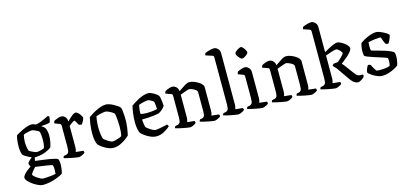

<svg xmlns="http://www.w3.org/2000/svg" viewBox="-77 -1393 4682 2187"><g transform="rotate(-15 2264.0 -300.0)"><path d="M214 200Q193 200 162.5 186.5Q132 173 101.5 152Q71 131 50.5 108Q30 85 30 67Q30 51 46.5 31.5Q63 12 86.5 -7Q110 -26 131 -40Q127 -47 122 -57.5Q117 -68 117 -76Q117 -87 135 -105.5Q153 -124 172 -136Q154 -144 133.5 -155Q113 -166 97 -176Q81 -186 77 -191Q70 -201 64 -227.5Q58 -254 58 -287Q58 -333 62.5 -366.5Q67 -400 74 -423Q84 -430 106.5 -442.5Q129 -455 157.5 -468.5Q186 -482 214.5 -491Q243 -500 264 -500Q276 -500 292 -494.5Q308 -489 314 -486Q344 -490 374 -501.5Q404 -513 429.5 -525.5Q455 -538 469 -545L484 -535Q484 -517 480 -497.5Q476 -478 471 -467Q455 -461 427.5 -457.5Q400 -454 371 -453V-449Q382 -442 392.5 -434Q403 -426 411 -412Q418 -396 423 -373Q428 -350 428 -329Q428 -291 421 -254Q414 -217 406 -194Q395 -182 367.5 -167Q340 -152 299 -140.5Q258 -129 204 -127L196 -88Q203 -87 229.5 -83.5Q256 -80 291.5 -75.5Q327 -71 362.5 -65Q398 -59 425 -52Q452 -45 460 -36Q469 -11 469 20Q469 46 465 77Q461 108 454 130Q445 138 420.5 150Q396 162 362 173.5Q328 185 289.5 192.5Q251 200 214 200ZM247 -180Q259 -180 276.5 -184Q294 -188 309.5 -193Q325 -198 330 -200Q337 -212 341 -239.5Q345 -267 345 -295Q345 -330 341.5 -359.5Q338 -389 333 -396Q330 -401 313.5 -410Q297 -419 278.5 -426.5Q260 -434 250 -434Q238 -434 218 -430Q198 -426 179 -420.5Q160 -415 151 -410Q147 -397 143.5 -373Q140 -349 140 -327Q140 -287 146 -256.5Q152 -226 156 -221Q161 -215 178.5 -205.5Q196 -196 216 -188Q236 -180 247 -180ZM235 130Q255 130 284.5 128Q314 126 342.5 122.5Q371 119 384 115Q386 107 386.5 85Q387 63 387 54Q387 40 384.5 28.5Q382 17 379 11Q377 9 358 5Q339 1 312 -3Q285 -7 257 -11Q229 -15 207.5 -18Q186 -21 180 -22Q168 -9 155 6.5Q142 22 133 35Q124 48 124 54Q124 61 137 74Q150 87 168.5 99.5Q187 112 205.5 121Q224 130 235 130Z M691 0Q684 0 661 -3.5Q638 -7 610 -12.5Q582 -18 557 -24Q532 -30 520 -34Q520 -42 523.5 -48.5Q527 -55 530 -58L557 -63Q573 -66 583.5 -80.5Q594 -95 594 -143V-397Q594 -415 580 -421L519 -444Q520 -455 523.5 -462.5Q527 -470 530 -473Q546 -482 571.5 -491Q597 -500 612 -500Q641 -500 660 -479Q679 -458 679 -426V-422Q694 -436 712.5 -454.5Q731 -473 749.5 -486.5Q768 -500 783 -500Q799 -500 815.5 -483Q832 -466 843 -447Q854 -428 854 -421Q854 -417 848.5 -403.5Q843 -390 834.5 -374.5Q826 -359 818 -350Q808 -350 798.5 -353Q789 -356 784 -358Q772 -380 762 -397.5Q752 -415 747 -415Q742 -415 727 -405.5Q712 -396 698 -385Q684 -374 681 -371V-123Q681 -102 677.5 -87Q674 -72 671 -66L758 -57Q760 -55 762.5 -49Q765 -43 765 -35Q760 -27 746 -19Q732 -11 716.5 -5.5Q701 0 691 0Z M1100 0Q1074 0 1046.5 -10.5Q1019 -21 994.5 -36Q970 -51 953.5 -65Q937 -79 932 -85Q922 -98 914 -134.5Q906 -171 906 -216Q906 -276 913.5 -327Q921 -378 929 -409Q943 -418 966.5 -433.5Q990 -449 1019.5 -464Q1049 -479 1081 -489.5Q1113 -500 1143 -500Q1159 -500 1182 -492Q1205 -484 1228.5 -471.5Q1252 -459 1270.5 -446Q1289 -433 1296 -424Q1304 -414 1308 -386.5Q1312 -359 1313.5 -328Q1315 -297 1315 -276Q1315 -224 1307.5 -175Q1300 -126 1292 -94Q1277 -79 1247 -56.5Q1217 -34 1178.5 -17Q1140 0 1100 0ZM1111 -73Q1126 -73 1148.5 -79.5Q1171 -86 1191 -93.5Q1211 -101 1217 -105Q1223 -123 1226 -154.5Q1229 -186 1229 -216Q1229 -251 1226.5 -285Q1224 -319 1220.5 -343.5Q1217 -368 1213 -373Q1210 -379 1191.5 -391Q1173 -403 1150.5 -413Q1128 -423 1110 -423Q1100 -423 1078.5 -418.5Q1057 -414 1035.5 -408.5Q1014 -403 1004 -398Q1001 -387 998 -365.5Q995 -344 993 -320Q991 -296 991 -276Q991 -224 997.5 -182.5Q1004 -141 1009 -133Q1012 -129 1023.5 -119.5Q1035 -110 1051.5 -99Q1068 -88 1084 -80.5Q1100 -73 1111 -73Z M1605 0Q1579 0 1551 -10.5Q1523 -21 1498.5 -36Q1474 -51 1457 -65Q1440 -79 1435 -85Q1425 -98 1417 -134.5Q1409 -171 1409 -216Q1409 -276 1416.5 -327Q1424 -378 1432 -409Q1446 -418 1469 -433.5Q1492 -449 1520.5 -464Q1549 -479 1580.5 -489.5Q1612 -500 1642 -500Q1657 -500 1680.5 -489Q1704 -478 1725.5 -463.5Q1747 -449 1754 -438Q1759 -431 1763.5 -410Q1768 -389 1771 -363Q1774 -337 1774 -314Q1760 -292 1737.5 -273.5Q1715 -255 1699 -247Q1688 -243 1631 -235.5Q1574 -228 1496 -228Q1498 -194 1503 -166Q1508 -138 1512 -133Q1515 -129 1527 -119.5Q1539 -110 1555.5 -99Q1572 -88 1588.5 -80.5Q1605 -73 1616 -73Q1627 -73 1647.5 -76.5Q1668 -80 1690.5 -84.5Q1713 -89 1731.5 -93Q1750 -97 1757 -99Q1761 -95 1765 -88Q1769 -81 1769 -72Q1741 -48 1698 -24Q1655 0 1605 0ZM1566 -285Q1589 -285 1614.5 -287Q1640 -289 1661.5 -292.5Q1683 -296 1692 -301Q1692 -315 1690 -333Q1688 -351 1686 -366Q1684 -381 1683 -385Q1683 -389 1670 -398Q1657 -407 1640.5 -415Q1624 -423 1612 -423Q1602 -423 1580.5 -418.5Q1559 -414 1538 -408.5Q1517 -403 1507 -398Q1503 -381 1499 -353.5Q1495 -326 1495 -296Q1503 -290 1525 -287.5Q1547 -285 1566 -285Z M2005 0Q1998 0 1975 -3.5Q1952 -7 1924 -12.5Q1896 -18 1871 -24Q1846 -30 1834 -34Q1834 -42 1837.5 -48.5Q1841 -55 1844 -58L1871 -63Q1887 -66 1897.5 -80.5Q1908 -95 1908 -143V-397Q1908 -405 1905.5 -411.5Q1903 -418 1894 -421L1829 -444Q1830 -455 1833.5 -462.5Q1837 -470 1840 -473Q1856 -482 1881.5 -491Q1907 -500 1922 -500Q1949 -500 1970.5 -479.5Q1992 -459 1992 -429Q2029 -454 2064.5 -477Q2100 -500 2124 -500Q2147 -500 2173.5 -491Q2200 -482 2225 -467Q2250 -452 2265.5 -434.5Q2281 -417 2281 -401V-123Q2281 -102 2277.5 -87Q2274 -72 2271 -66L2358 -57Q2360 -55 2362.5 -49Q2365 -43 2365 -35Q2360 -27 2346 -19Q2332 -11 2316.5 -5.5Q2301 0 2291 0Q2284 0 2262 -3.5Q2240 -7 2212.5 -12.5Q2185 -18 2161 -24Q2137 -30 2125 -34Q2125 -42 2128.5 -48.5Q2132 -55 2135 -58L2160 -63Q2176 -66 2185 -80.5Q2194 -95 2194 -143V-365Q2194 -376 2183 -386.5Q2172 -397 2156.5 -405Q2141 -413 2126.5 -418Q2112 -423 2106 -423Q2096 -423 2073.5 -415.5Q2051 -408 2028.5 -399.5Q2006 -391 1995 -387V-123Q1995 -102 1991.5 -87Q1988 -72 1985 -66L2069 -57Q2071 -55 2073.5 -49Q2076 -43 2076 -35Q2071 -27 2057.5 -19Q2044 -11 2029.5 -5.5Q2015 0 2005 0Z M2572 0Q2565 0 2542 -3.5Q2519 -7 2491 -12.5Q2463 -18 2438 -24Q2413 -30 2401 -34Q2401 -42 2404.5 -48.5Q2408 -55 2411 -58L2438 -63Q2454 -66 2464.5 -80.5Q2475 -95 2475 -143V-697Q2475 -705 2472.5 -711.5Q2470 -718 2461 -721L2381 -747Q2382 -756 2385 -763Q2388 -770 2390 -773Q2401 -779 2421.5 -785.5Q2442 -792 2462.5 -796Q2483 -800 2493 -800Q2520 -800 2541 -778.5Q2562 -757 2562 -727V-123Q2562 -102 2558.5 -87Q2555 -72 2552 -66L2639 -57Q2641 -55 2643.5 -49Q2646 -43 2646 -35Q2641 -27 2627 -19Q2613 -11 2597.5 -5.5Q2582 0 2572 0Z M2855 0Q2848 0 2825 -3.5Q2802 -7 2774 -12.5Q2746 -18 2721 -24Q2696 -30 2684 -34Q2684 -42 2687.5 -48.5Q2691 -55 2694 -58L2721 -63Q2737 -66 2747.5 -80.5Q2758 -95 2758 -143V-397Q2758 -415 2744 -421L2683 -444Q2684 -455 2687.5 -462.5Q2691 -470 2694 -473Q2710 -482 2735.5 -491Q2761 -500 2776 -500Q2803 -500 2824 -478.5Q2845 -457 2845 -427V-123Q2845 -102 2841.5 -87Q2838 -72 2835 -66L2922 -57Q2924 -55 2926.5 -49Q2929 -43 2929 -35Q2924 -27 2910 -19Q2896 -11 2880.5 -5.5Q2865 0 2855 0ZM2778 -603Q2769 -603 2754.5 -617Q2740 -631 2729 -648.5Q2718 -666 2718 -677Q2718 -687 2733 -700.5Q2748 -714 2767 -724Q2786 -734 2796 -734Q2806 -734 2819 -719.5Q2832 -705 2842.5 -687Q2853 -669 2853 -658Q2853 -649 2839.5 -636Q2826 -623 2808 -613Q2790 -603 2778 -603Z M3147 0Q3140 0 3117 -3.5Q3094 -7 3066 -12.5Q3038 -18 3013 -24Q2988 -30 2976 -34Q2976 -42 2979.5 -48.5Q2983 -55 2986 -58L3013 -63Q3029 -66 3039.5 -80.5Q3050 -95 3050 -143V-397Q3050 -405 3047.5 -411.5Q3045 -418 3036 -421L2971 -444Q2972 -455 2975.5 -462.5Q2979 -470 2982 -473Q2998 -482 3023.5 -491Q3049 -500 3064 -500Q3091 -500 3112.5 -479.5Q3134 -459 3134 -429Q3171 -454 3206.5 -477Q3242 -500 3266 -500Q3289 -500 3315.5 -491Q3342 -482 3367 -467Q3392 -452 3407.5 -434.5Q3423 -417 3423 -401V-123Q3423 -102 3419.5 -87Q3416 -72 3413 -66L3500 -57Q3502 -55 3504.5 -49Q3507 -43 3507 -35Q3502 -27 3488 -19Q3474 -11 3458.5 -5.5Q3443 0 3433 0Q3426 0 3404 -3.5Q3382 -7 3354.5 -12.5Q3327 -18 3303 -24Q3279 -30 3267 -34Q3267 -42 3270.5 -48.5Q3274 -55 3277 -58L3302 -63Q3318 -66 3327 -80.5Q3336 -95 3336 -143V-365Q3336 -376 3325 -386.5Q3314 -397 3298.5 -405Q3283 -413 3268.5 -418Q3254 -423 3248 -423Q3238 -423 3215.5 -415.5Q3193 -408 3170.5 -399.5Q3148 -391 3137 -387V-123Q3137 -102 3133.5 -87Q3130 -72 3127 -66L3211 -57Q3213 -55 3215.5 -49Q3218 -43 3218 -35Q3213 -27 3199.5 -19Q3186 -11 3171.5 -5.5Q3157 0 3147 0Z M3719 0Q3712 0 3689 -3.5Q3666 -7 3638 -12.5Q3610 -18 3585 -24Q3560 -30 3548 -34Q3548 -42 3551.5 -48.5Q3555 -55 3558 -58L3585 -63Q3601 -66 3611.5 -80.5Q3622 -95 3622 -143V-697Q3622 -705 3619.5 -711.5Q3617 -718 3608 -721L3533 -747Q3534 -756 3537 -763Q3540 -770 3542 -773Q3553 -779 3572 -785.5Q3591 -792 3610.5 -796Q3630 -800 3640 -800Q3667 -800 3688 -778.5Q3709 -757 3709 -727V-429Q3736 -445 3766.5 -461.5Q3797 -478 3824.5 -489Q3852 -500 3868 -500Q3883 -500 3904.5 -490Q3926 -480 3947 -464.5Q3968 -449 3982.5 -432Q3997 -415 3997 -401Q3997 -383 3978.5 -360Q3960 -337 3934.5 -314.5Q3909 -292 3887 -275.5Q3865 -259 3858 -253Q3861 -250 3868.5 -242Q3876 -234 3895 -208L3960 -120Q3972 -104 3987.5 -88.5Q4003 -73 4029 -73H4055Q4058 -71 4061 -66Q4064 -61 4064 -54Q4058 -40 4042 -27.5Q4026 -15 4009.5 -7.5Q3993 0 3984 0Q3966 0 3943 -14Q3920 -28 3898 -59L3815 -179Q3794 -211 3781.5 -225Q3769 -239 3763 -244Q3757 -249 3753 -252Q3753 -260 3758 -266.5Q3763 -273 3767 -277L3821 -283Q3825 -288 3837.5 -298.5Q3850 -309 3864 -322.5Q3878 -336 3888.5 -348.5Q3899 -361 3899 -369Q3899 -377 3887.5 -390.5Q3876 -404 3861.5 -415.5Q3847 -427 3838 -427Q3819 -427 3781 -414.5Q3743 -402 3709 -389V-123Q3709 -102 3705.5 -87Q3702 -72 3699 -66L3786 -57Q3788 -55 3790.5 -49Q3793 -43 3793 -35Q3788 -27 3774 -19Q3760 -11 3744.5 -5.5Q3729 0 3719 0Z M4272 0Q4247 0 4220 -10Q4193 -20 4169 -34.5Q4145 -49 4129.5 -62Q4114 -75 4112 -81Q4112 -101 4122 -124.5Q4132 -148 4142 -162Q4154 -162 4162 -159Q4170 -156 4173 -154Q4180 -138 4193.5 -114Q4207 -90 4220 -75Q4228 -73 4238.5 -72Q4249 -71 4261 -71Q4290 -71 4323.5 -74.5Q4357 -78 4379 -88Q4386 -111 4386 -145Q4386 -165 4383 -178Q4381 -182 4356 -191Q4331 -200 4295 -211Q4259 -222 4222.5 -234Q4186 -246 4159 -257Q4132 -268 4126 -276Q4123 -287 4122 -301Q4121 -315 4121 -328Q4121 -355 4125.5 -381.5Q4130 -408 4137 -424Q4153 -436 4185 -454Q4217 -472 4255.5 -486Q4294 -500 4326 -500Q4343 -500 4367.5 -491Q4392 -482 4415.5 -469.5Q4439 -457 4454.5 -445Q4470 -433 4470 -428Q4470 -422 4463 -402Q4456 -382 4446.5 -362Q4437 -342 4428 -336Q4418 -336 4409.5 -339Q4401 -342 4397 -345Q4380 -380 4373 -404.5Q4366 -429 4358 -429Q4332 -429 4301.5 -425.5Q4271 -422 4247 -417.5Q4223 -413 4216 -410Q4215 -401 4214 -388Q4213 -375 4213 -361Q4213 -348 4214 -335.5Q4215 -323 4217 -315Q4220 -311 4244 -304.5Q4268 -298 4302.5 -288.5Q4337 -279 4372.5 -268Q4408 -257 4436 -244.5Q4464 -232 4474 -219Q4480 -201 4480 -176Q4480 -144 4473.5 -112.5Q4467 -81 4462 -70Q4447 -57 4416 -40.5Q4385 -24 4347 -12Q4309 0 4272 0Z"/></g></svg>

Font: Texturina 72pt Medium
Style: Regular
Weight: 500
Designer: Guillermo Torres Carreño
Foundry: Omnibus-Type
Version: Version 1.002; ttfautohint (v1.8.3)